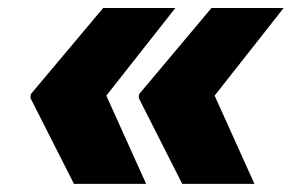

<svg xmlns="http://www.w3.org/2000/svg" viewBox="-20 -534 723 476"><path d="M342.3 -78.1H163.4L55.4 -291.2L56.1 -294H55.4L56.8 -301.1L235.8 -514.2H414.8L243.6 -296.9ZM610.8 -78.1H431.8L323.9 -291.2L324.6 -294H323.9L325.3 -301.1L504.3 -514.2H683.2L512.1 -296.9Z"/></svg>

Font: Inter UI Black
Style: Italic
Weight: 900
Italic angle: -9.39999°
Designer: Rasmus Andersson
Foundry: rsms
Version: 3.2;8d6f07862